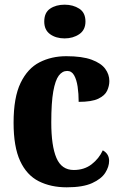

<svg xmlns="http://www.w3.org/2000/svg" viewBox="-20 -790 519 820"><path d="M265 10Q197 10 145.5 -16Q94 -42 66 -102.5Q38 -163 38 -266Q38 -374 68 -436Q98 -498 149 -524Q200 -550 263 -550Q331 -550 371.5 -535Q412 -520 429.5 -496Q447 -472 447 -444Q447 -423 437.5 -402.5Q428 -382 400 -368.5Q372 -355 316 -355Q316 -390 311.5 -420Q307 -450 296.5 -468.5Q286 -487 267 -487Q246 -487 231 -467Q216 -447 207.5 -399.5Q199 -352 199 -267Q199 -167 221 -115.5Q243 -64 295 -64Q340 -64 371.5 -88.5Q403 -113 419 -148Q446 -133 446 -103Q446 -78 429.5 -52Q413 -26 373.5 -8Q334 10 265 10ZM256 -626Q219 -626 194 -644Q169 -662 169 -698Q169 -736 194 -753Q219 -770 256 -770Q292 -770 318.5 -753Q345 -736 345 -698Q345 -662 318.5 -644Q292 -626 256 -626Z"/></svg>

Font: Noto Serif Armenian Condensed ExtraBold
Style: Regular
Weight: 800
Width: 3
Designer: Monotype Design Team
Foundry: Monotype Imaging Inc.
Version: Version 2.008; ttfautohint (v1.8.4.7-5d5b)